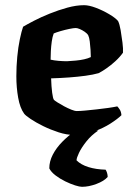

<svg xmlns="http://www.w3.org/2000/svg" viewBox="-20 -520 517 740"><path d="M264 0Q237 0 206 -10Q175 -20 146.5 -34Q118 -48 98 -61.5Q78 -75 73 -82Q57 -104 50 -143.5Q43 -183 43 -226Q43 -264 46.5 -301Q50 -338 56.5 -369Q63 -400 69 -417Q84 -426 111 -440Q138 -454 171.5 -467.5Q205 -481 239.5 -490.5Q274 -500 304 -500Q323 -500 349.5 -490Q376 -480 400.5 -465.5Q425 -451 435 -439Q441 -427 445 -403.5Q449 -380 452 -356Q455 -332 454 -317Q442 -300 424.5 -284Q407 -268 389.5 -256Q372 -244 360 -238Q339 -232 309.5 -228Q280 -224 246 -221.5Q212 -219 177 -218Q178 -186 181 -163Q184 -140 188 -135Q191 -132 202 -125Q213 -118 227 -110.5Q241 -103 254.5 -97.5Q268 -92 276 -92Q289 -92 309.5 -94Q330 -96 353 -98.5Q376 -101 397 -104Q418 -107 432 -110Q437 -105 442 -97Q447 -89 448 -76Q434 -62 406 -44Q378 -26 341.5 -13Q305 0 264 0ZM238 -284Q255 -285 272 -286.5Q289 -288 304.5 -291.5Q320 -295 330 -300Q330 -311 329 -327.5Q328 -344 326 -360Q324 -376 320 -384Q316 -391 306.5 -397.5Q297 -404 287.5 -408Q278 -412 272 -412Q264 -412 247 -408.5Q230 -405 213 -400Q196 -395 187 -391Q182 -378 179.5 -360Q177 -342 176 -323.5Q175 -305 175 -290Q188 -287 205.5 -285.5Q223 -284 238 -284ZM296 200Q287 200 269.5 194.5Q252 189 231.5 179Q211 169 194 156Q177 143 170 129Q170 102 183.5 76Q197 50 219.5 27Q242 4 268 -14L359 -17Q332 1 313 25Q294 49 284.5 69Q275 89 275 98Q292 115 321 124Q350 133 387 134Q390 138 392.5 146Q395 154 395 162Q381 178 351.5 189Q322 200 296 200Z"/></svg>

Font: Texturina Medium 12pt
Style: Bold
Weight: 700
Version: Version 1.002